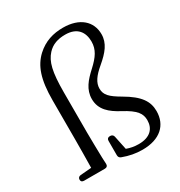

<svg xmlns="http://www.w3.org/2000/svg" viewBox="-193 -953 1035 1104"><g transform="rotate(-30 324.5 -400.5)"><path d="M32 -14C32 -2 39 4 52 4H190C203 4 210 -3 210 -16C209 -30 209 -43 208 -57C207 -114 205 -171 205 -228V-493C205 -632 221 -690 259 -732C289 -765 328 -778 377 -778C457 -778 489 -730 489 -668C489 -615 463 -578 412 -531C363 -486 325 -443 325 -380C325 -309 374 -269 438 -235C521 -191 541 -159 541 -116C541 -61 507 -21 430 -21C400 -21 376 -26 351 -35L332 -126C330 -137 322 -144 310 -144H308C295 -144 288 -137 288 -124V-29C288 -18 293 -10 304 -6C347 10 388 18 433 18C549 18 613 -42 613 -135C613 -199 581 -249 484 -305C417 -344 393 -368 393 -410C393 -449 417 -483 466 -524C524 -573 560 -616 560 -676C560 -761 496 -819 386 -819C321 -819 262 -802 210 -754C154 -701 126 -627 126 -486V-228C126 -165 125 -103 124 -40L51 -34C39 -33 32 -25 32 -14Z"/></g></svg>

Font: 寒蝉锦书宋
Style: Regular
Weight: 400
Designer: 寒蝉锦书宋{Warren} 思源宋体{Ryoko NISHIZUKA 西塚涼子 (kana & ideographs); Frank Grießhammer (Latin, Greek & Cyrillic); Wenlong ZHANG 
Foundry: Adobe & ChillType
Version: Version 2.000;Glyphs 3.1.1 (3135)